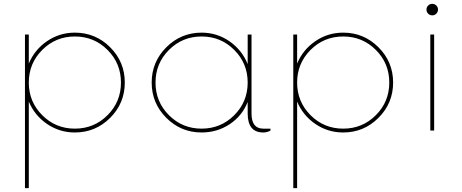

<svg xmlns="http://www.w3.org/2000/svg" viewBox="-20 -680 2405 1000"><path d="M370 -510Q477.5 -510 553.8 -433.8Q630 -357.5 630 -250Q630 -142.5 553.8 -66.2Q477.5 10 370 10Q290 10 225 -34.4Q160 -78.8 130 -151.2V300H110V-500H130V-348.8Q160 -421.2 225 -465.6Q290 -510 370 -510ZM200 -80Q270 -10 370 -10Q470 -10 540 -80Q610 -150 610 -250Q610 -350 540 -420Q470 -490 370 -490Q270 -490 200 -420Q130 -350 130 -250Q130 -150 200 -80Z M1351.2 -10H1388.8V0Q1371.2 10 1351.2 10Q1270 10 1270 -88.8V-148.8Q1241.2 -76.2 1176.2 -33.1Q1111.2 10 1030 10Q922.5 10 846.2 -66.2Q770 -142.5 770 -250Q770 -357.5 846.2 -433.8Q922.5 -510 1030 -510Q1110 -510 1175 -465Q1240 -420 1270 -346.2V-500H1290V-88.8Q1290 -10 1351.2 -10ZM860 -80Q930 -10 1030 -10Q1130 -10 1200 -80Q1270 -150 1270 -250Q1270 -350 1200 -420Q1130 -490 1030 -490Q930 -490 860 -420Q790 -350 790 -250Q790 -150 860 -80Z M1767.5 -510Q1875 -510 1951.2 -433.8Q2027.5 -357.5 2027.5 -250Q2027.5 -142.5 1951.2 -66.2Q1875 10 1767.5 10Q1687.5 10 1622.5 -34.4Q1557.5 -78.8 1527.5 -151.2V300H1507.5V-500H1527.5V-348.8Q1557.5 -421.2 1622.5 -465.6Q1687.5 -510 1767.5 -510ZM1597.5 -80Q1667.5 -10 1767.5 -10Q1867.5 -10 1937.5 -80Q2007.5 -150 2007.5 -250Q2007.5 -350 1937.5 -420Q1867.5 -490 1767.5 -490Q1667.5 -490 1597.5 -420Q1527.5 -350 1527.5 -250Q1527.5 -150 1597.5 -80Z M2252.5 -608.8Q2243.8 -600 2231.2 -600Q2218.8 -600 2210 -608.8Q2201.2 -617.5 2201.2 -630Q2201.2 -642.5 2210 -651.2Q2218.8 -660 2231.2 -660Q2243.8 -660 2252.5 -651.2Q2261.2 -642.5 2261.2 -630Q2261.2 -617.5 2252.5 -608.8ZM2221.2 0V-500H2241.2V0Z"/></svg>

Font: Now Thin
Style: Regular
Weight: 250
Designer: Alfredo Marco Pradil
Foundry: Alfredo Marco Pradil
Version: Version 1.002;PS 001.002;hotconv 1.0.88;makeotf.lib2.5.64775